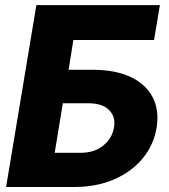

<svg xmlns="http://www.w3.org/2000/svg" viewBox="-20 -748 675 768"><path d="M4.4 0 125.5 -727.5H619.6L596.2 -587.9H273.4L254.4 -468.8H354.5Q442.9 -468.3 503.2 -439.7Q563.5 -411.1 590.6 -359.1Q617.7 -307.1 606.4 -237.3Q594.7 -167 550 -113.5Q505.4 -60.1 435.3 -30Q365.2 0 276.4 0ZM198.7 -136.7H298.8Q357.4 -136.2 393.3 -166Q429.2 -195.8 436 -238.8Q443.4 -279.3 417 -307.1Q390.6 -335 332 -335H231.4Z"/></svg>

Font: Inter Display ExtraBold
Style: Italic
Weight: 800
Italic angle: -9.39999°
Designer: Rasmus Andersson
Foundry: rsms
Version: Version 4.000;git-a52131595